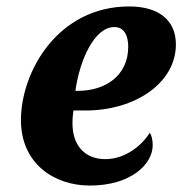

<svg xmlns="http://www.w3.org/2000/svg" viewBox="-20 -566 566 596"><path d="M259 10C387 10 454 -57 454 -115C454 -131 451 -145 445 -154C418 -111 366 -72 307 -72C242 -72 205 -116 205 -183C205 -203 207 -216 208 -223H246C400 -223 526 -309 526 -428C526 -503 473 -546 381 -546C160 -546 45 -344 45 -193C45 -60 146 10 259 10ZM214 -284C228 -383 274 -482 335 -482C366 -482 378 -455 378 -421C378 -331 307 -284 222 -284Z"/></svg>

Font: Noto Serif SemiCondensed Extra
Style: Italic
Weight: 800
Width: 4
Italic angle: -12°
Designer: Monotype Design Team
Foundry: Monotype Imaging Inc.
Version: Version 1.901